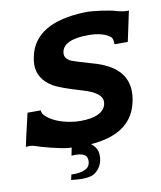

<svg xmlns="http://www.w3.org/2000/svg" viewBox="-90 -715 809 965"><g transform="rotate(-10 314.5 -232.0)"><path d="M629 -614 596 -459H528Q529 -487 518 -497Q480 -527 407 -527Q275 -527 268 -460Q265 -432 298 -416Q317 -408 404 -383Q573 -337 573 -209Q573 -181 566 -153Q531 0 325 15Q358 41 358 77Q359 129 322 160Q300 179 253 179Q227 179 195 175L201 148Q246 151 274 136Q298 124 298 94Q298 74 285 65Q263 51 218 55L226 15Q214 15 207 14Q189 13 125 -2Q70 -16 45 -25Q24 -32 0 -28Q3 -48 38 -196H106Q104 -179 126 -161Q170 -125 245 -113Q266 -109 294 -109Q402 -109 423 -165Q426 -175 426 -185Q426 -230 330 -258Q220 -290 185 -311Q113 -354 113 -428Q113 -445 118 -468Q152 -635 410 -643Q437 -644 489 -637Q540 -630 566 -622Q608 -610 629 -614Z"/></g></svg>

Font: GFS Neohellenic Rg
Style: Bold Italic
Weight: 700
Italic angle: -12°
Designer: Designed by Takis Katsoulidis and George D. Matthiopoulos.
Foundry: Designed by Takis Katsoulidis and George D. Matthiopoulos.
Version: Version 1.0